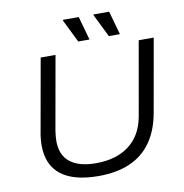

<svg xmlns="http://www.w3.org/2000/svg" viewBox="-93 -957 1012 1057"><g transform="rotate(-10 412.5 -428.5)"><path d="M374 12Q235 12 164 -43.5Q93 -99 93 -208Q93 -225 95 -245.5Q97 -266 101 -286L172 -686H255L182 -275Q180 -262 178.5 -246.5Q177 -231 177 -218Q177 -139 227 -99.5Q277 -60 372 -60Q485 -60 556.5 -114Q628 -168 647 -271L720 -686H804L732 -279Q715 -183 669.5 -118Q624 -53 550 -20.5Q476 12 374 12ZM391 -737 328 -865 330 -869H417L454 -737ZM562 -737 499 -865 500 -869H587L624 -737Z"/></g></svg>

Font: Archivo SemiExpanded Light
Style: Italic
Weight: 300
Width: 6
Italic angle: -10°
Designer: Hector Gatti
Foundry: Omnibus-Type
Version: Version 2.001